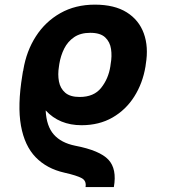

<svg xmlns="http://www.w3.org/2000/svg" viewBox="-20 -558 713 811"><path d="M460.9 232.2H341.3Q345.9 206 325.3 194.6Q304.7 183.2 251.4 171.2Q177.6 154.5 130.7 106.2Q83.8 57.9 68.5 -27.2Q53.3 -112.2 74.2 -239.3L77.1 -257.8H77.8L78.5 -263.1Q91.6 -342.3 131.6 -404.5Q171.5 -466.6 234.9 -502.5Q298.3 -538.4 380.7 -538.4Q463.4 -538.4 515.3 -505.9Q567.1 -473.4 587.5 -416.7Q608 -360.1 595.9 -287.6L594.5 -277Q582.7 -206.3 547.2 -150.2Q511.7 -94.1 455.3 -61.6Q398.8 -29.1 324.6 -29.1Q230.5 -29.1 172.9 -91.6Q176.1 -25.2 207.2 10.1Q238.3 45.5 297.6 57.5Q401.3 77.4 437.9 116.5Q474.4 155.5 460.9 232.2ZM316.4 -148.4Q376.8 -148.4 407.3 -187Q437.9 -225.5 446 -277L447.4 -287.6Q453.5 -320.7 449 -350.9Q444.6 -381 424.2 -400.2Q403.8 -419.4 361.2 -419.4Q320.3 -419.4 293.3 -401.1Q266.3 -382.8 251.2 -352.8Q236.2 -322.8 230.5 -287.6L229 -277Q223.4 -243.3 229 -213.8Q234.7 -184.3 255.5 -166.4Q276.3 -148.4 316.4 -148.4Z"/></svg>

Font: Inter UI
Style: Bold Italic
Weight: 700
Italic angle: 9.39999°
Designer: Rasmus Andersson
Foundry: rsms
Version: 3.2;8d6f07862